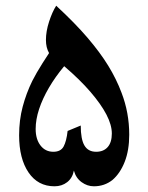

<svg xmlns="http://www.w3.org/2000/svg" viewBox="-20 -652 519 673"><path d="M171 1Q113 1 80 -47.5Q47 -96 47 -178Q47 -231 59.5 -278Q72 -325 93 -368Q100 -382 109 -397.5Q118 -413 129 -430.5Q140 -448 152 -466Q141 -485 141 -512Q141 -542 152 -576Q163 -610 177 -632Q243 -571 287 -519.5Q331 -468 359.5 -421.5Q388 -375 406 -327Q433 -257 433 -180Q433 -125 417 -84.5Q401 -44 374 -21Q346 1 309 1Q286 1 266 -13.5Q246 -28 239 -54Q234 -28 215.5 -13.5Q197 1 171 1ZM167 -120Q193 -120 203 -138.5Q213 -157 217 -193L263 -212Q263 -164 276 -142Q289 -120 317 -120Q343 -120 357.5 -136.5Q372 -153 372 -184Q372 -214 353 -250.5Q334 -287 297 -330Q260 -373 205 -420Q174 -383 151.5 -344.5Q129 -306 117 -269.5Q105 -233 105 -200Q105 -164 122 -142Q139 -120 167 -120Z"/></svg>

Font: Noto Naskh Arabic
Style: Regular
Weight: 400
Designer: Monotype Design Team, David Williams, Mohamad Dakak and Nizar Qandah
Foundry: Monotype Imaging Inc.
Version: Version 2.013